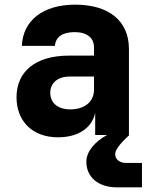

<svg xmlns="http://www.w3.org/2000/svg" viewBox="-20 -580 640 825"><path d="M229 10C316 10 375 -30 389 -95V0H440C385 30 351 73 351 115C351 180 401 225 482 225H590V120H521C492 120 475 103 475 83C475 66 490 42 536 0H534V-370C534 -490 448 -560 303 -560C164 -560 78 -491 74 -383H216C219 -422 250 -442 301 -442C354 -442 384 -417 384 -376V-341H276C133 -341 51 -273 51 -162C51 -59 120 10 229 10ZM282 -110C227 -110 196 -139 196 -181C196 -222 226 -251 279 -251H384V-195C384 -144 345 -110 282 -110Z"/></svg>

Font: JetBrains Mono ExtraBold
Style: Regular
Weight: 800
Monospace: yes
Designer: Philipp Nurullin, Konstantin Bulenkov
Foundry: JetBrains
Version: Version 2.305